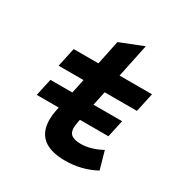

<svg xmlns="http://www.w3.org/2000/svg" viewBox="-157 -789 894 928"><g transform="rotate(30 290.0 -325.0)"><path d="M331 12Q167 12 167 -123Q167 -149 173 -177L214 -370H75L98 -476H236L264 -611L393 -662L354 -476H535L512 -370H332L293 -186Q290 -172 289 -162Q288 -152 288 -146Q288 -119 305.5 -107.5Q323 -96 356 -96Q411 -96 472 -129L500 -30Q422 12 331 12ZM54 -195 75 -291H475L454 -195Z"/></g></svg>

Font: Sometype Mono
Style: Bold Italic
Weight: 700
Italic angle: -12°
Monospace: yes
Designer: Ryoichi Tsunekawa
Foundry: Dharma Type
Version: Version 1.000; ttfautohint (v1.8.3)